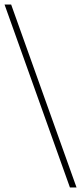

<svg xmlns="http://www.w3.org/2000/svg" viewBox="-20 -713 369 843"><path d="M287 110 0 -693H29L316 110Z"/></svg>

Font: Ancizar Serif Light
Style: Italic
Weight: 300
Italic angle: -4°
Designer: Cesar Puertas, Viviana Monsalve, Julian Moncada, Julian Prieto, Jose Castro, Felipe Aragon, Mariel Hernandez, Sara Alarc
Version: Version 8.100